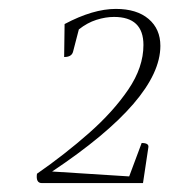

<svg xmlns="http://www.w3.org/2000/svg" viewBox="-20 -763 380 431"><path d="M74 -352Q60 -352 63 -373Q125 -416 179.5 -464Q234 -512 268 -562Q302 -612 302 -662Q302 -725 236 -725Q217 -725 196.5 -718.5Q176 -712 157 -697L144 -647Q141 -635 124 -635L125 -709Q189 -743 240 -743Q287 -743 313.5 -720.5Q340 -698 340 -660Q340 -540 97 -378L270 -367L298 -442Q315 -442 313 -432L301 -352Z"/></svg>

Font: Petrona Thin
Style: Italic
Weight: 100
Italic angle: -9°
Designer: Ringo R. Seeber
Foundry: Ringo R. Seeber
Version: Version 2.001; ttfautohint (v1.8.3)